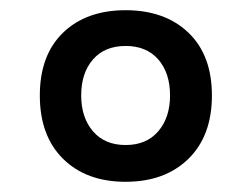

<svg xmlns="http://www.w3.org/2000/svg" viewBox="-20 -837 493 376"><path d="M226 -481Q149 -481 103.5 -526Q58 -571 58 -650Q58 -729 103.5 -773Q149 -817 226 -817Q303 -817 349 -773Q395 -729 395 -650Q395 -571 349 -526Q303 -481 226 -481ZM226 -553Q267 -553 290 -580Q313 -607 313 -650Q313 -694 290 -720.5Q267 -747 226 -747Q185 -747 162 -720.5Q139 -694 139 -650Q139 -607 162 -580Q185 -553 226 -553Z"/></svg>

Font: Oswald
Style: Regular
Weight: 400
Designer: Vernon Adams
Foundry: Vernon Adams
Version: Version 4.103; ttfautohint (v1.8.3)